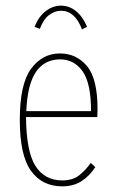

<svg xmlns="http://www.w3.org/2000/svg" viewBox="-20 -649 415 679"><path d="M200 10Q129 10 89.5 -45Q50 -100 50 -225Q50 -352 90 -406Q130 -460 192 -460Q250 -460 287.5 -415.5Q325 -371 325 -262Q325 -253 324.5 -248Q324 -243 324 -235H72Q73 -113 105.5 -62Q138 -11 200 -11Q237 -11 260 -29Q283 -47 301 -73L317 -58Q297 -27 268.5 -8.5Q240 10 200 10ZM73 -256H302Q302 -355 272 -397Q242 -439 193 -439Q137 -439 107 -394.5Q77 -350 73 -256ZM121 -547 102 -554Q117 -591 142 -610Q167 -629 196 -629Q225 -629 249 -609.5Q273 -590 288 -554L270 -545Q245 -611 196 -611Q173 -611 153 -595.5Q133 -580 121 -547Z"/></svg>

Font: Inconsolata Condensed ExtraLight
Style: Regular
Weight: 200
Width: 3
Monospace: yes
Designer: Raph Levien, Cyreal, Brenton Simpson
Foundry: Raph Levien, Cyreal, Google
Version: Version 3.100; ttfautohint (v1.8.4.7-5d5b)